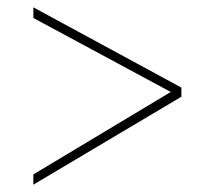

<svg xmlns="http://www.w3.org/2000/svg" viewBox="-20 -492 557 524"><path d="M446 -241 71 -443V-472L475 -253V-228L71 12V-16Z"/></svg>

Font: Tajawal ExtraLight
Style: Regular
Weight: 275
Designer: Boutros Fonts
Foundry: Created by Boutros International 2017
Version: Version 1.700